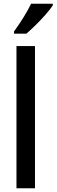

<svg xmlns="http://www.w3.org/2000/svg" viewBox="-20 -1006 302 1026"><path d="M167 0H68V-760H167ZM262 -977Q249 -957 224 -928.5Q199 -900 171 -872.5Q143 -845 121 -826H55V-838Q81 -874 105.5 -913Q130 -952 146 -986H262Z"/></svg>

Font: Noto Sans Hebrew Condensed Medium
Style: Regular
Weight: 500
Width: 3
Designer: Monotype Design Team
Foundry: Monotype Imaging Inc.
Version: Version 2.004; ttfautohint (v1.8.4.7-5d5b)